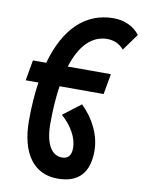

<svg xmlns="http://www.w3.org/2000/svg" viewBox="-103 -813 838 1118"><g transform="rotate(10 316.0 -253.5)"><path d="M315.9 234.4C439 234.4 500.5 168.9 500.5 38.1C500.5 -51.3 456.5 -144.5 382.3 -216.3L277.3 -136.2C339.4 -81.1 375 -15.6 375 43C375 86.9 356.4 108.9 320.3 108.9C256.8 108.9 219.7 42 219.7 -74.7C219.7 -157.7 225.1 -231.9 234.9 -297.4H495.6L517.1 -418.5H262.2C302.2 -546.9 370.6 -616.7 461.9 -616.7C501.5 -616.7 537.1 -600.1 560.1 -571.3L631.8 -670.4C598.1 -715.8 541.5 -742.2 477.1 -742.2C310.5 -742.2 192.9 -627.4 134.8 -418.5H56.2L34.7 -297.4H109.9C99.6 -228.5 94.2 -152.8 94.2 -69.8C94.2 123.5 175.3 234.4 315.9 234.4Z"/></g></svg>

Font: Cascadia Mono PL
Style: Bold Italic
Weight: 700
Italic angle: -10°
Monospace: yes
Designer: Aaron Bell
Foundry: Saja Typeworks
Version: Version 2404.023